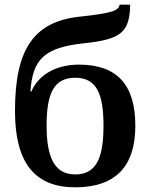

<svg xmlns="http://www.w3.org/2000/svg" viewBox="-20 -790 637 820"><path d="M301 10C477 10 558 -83 558 -253C558 -428 480 -514 317 -514C209 -514 140 -462 114 -399H110C119 -535 167 -587 338 -605C502 -622 533 -655 536 -770H491C486 -745 462 -734 322 -719C121 -698 44 -576 44 -316C44 -94 129 10 301 10ZM301 -45C213 -45 179 -118 179 -253C179 -389 209 -458 301 -458C393 -458 422 -389 422 -253C422 -118 393 -45 301 -45Z"/></svg>

Font: Noto Serif SemiBold
Style: Regular
Weight: 600
Designer: Monotype Design Team
Foundry: Monotype Imaging Inc.
Version: Version 2.013